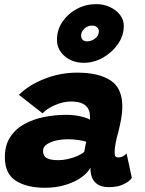

<svg xmlns="http://www.w3.org/2000/svg" viewBox="-20 -880 688 908"><path d="M192.5 8Q107.5 8 55.2 -25Q3 -58 3 -136.5Q3 -192.5 27.8 -231Q52.5 -269.5 94.2 -292.8Q136 -316 188 -326.5Q240 -337 295 -337Q329.5 -337 362.8 -329.2Q396 -321.5 405.5 -313.5Q406 -320.5 405.2 -335.8Q404.5 -351 399.5 -360.5Q383 -400 316 -400Q278.5 -400 239 -382.5Q199.5 -365 181.5 -344L69.5 -431.5Q116 -478 190.5 -507.2Q265 -536.5 345 -536.5Q445.5 -536.5 502 -500.2Q558.5 -464 558.5 -375Q558.5 -347.5 552.8 -316.5Q547 -285.5 539.5 -255.5Q532 -229.5 527 -204.2Q522 -179 522 -158.5Q522 -144.5 526.5 -140Q531 -135.5 540 -135.5Q562.5 -135.5 578.5 -154.5L603.5 -39Q592.5 -22 564.2 -8.5Q536 5 495.5 5Q407.5 5 407.5 -87.5Q396 -63.5 365.8 -41.8Q335.5 -20 291 -6Q246.5 8 192.5 8ZM256.5 -122.5Q277.5 -122.5 301.8 -128Q326 -133.5 346.8 -142.8Q367.5 -152 378.5 -162Q380 -173 382.8 -186.5Q385.5 -200 388 -209Q379 -213.5 352.8 -217.5Q326.5 -221.5 299 -221.5Q274 -221.5 247.2 -215.8Q220.5 -210 202 -197.8Q183.5 -185.5 183.5 -166Q183.5 -143 200.2 -132.8Q217 -122.5 256.5 -122.5ZM376.5 -583Q323 -583 286.2 -614Q249.5 -645 249.5 -691.5Q249.5 -739.5 275.8 -777.8Q302 -816 344.2 -838.2Q386.5 -860.5 434 -860.5Q470 -860.5 499.8 -846.8Q529.5 -833 547.5 -809.8Q565.5 -786.5 565.5 -757.5Q565.5 -712 538 -672Q510.5 -632 467.2 -607.5Q424 -583 376.5 -583ZM392 -684.5Q412 -684.5 429.8 -698Q447.5 -711.5 447.5 -731.5Q447.5 -744.5 438.2 -751.8Q429 -759 414 -759Q395 -759 379.2 -744.8Q363.5 -730.5 363.5 -711Q363.5 -698 371.5 -691.2Q379.5 -684.5 392 -684.5Z"/></svg>

Font: Grandstander ExtraBold
Style: Italic
Weight: 800
Italic angle: -15°
Designer: Tyler Finck
Foundry: Etcetera Type Co
Version: Version 1.200; ttfautohint (v1.8.3)